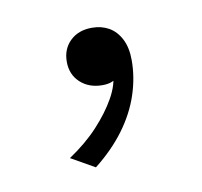

<svg xmlns="http://www.w3.org/2000/svg" viewBox="-40 -123 311 296"><g transform="rotate(-10 115.5 25.5)"><path d="M89 132 52 111Q79 93 98 72.5Q117 52 128.5 31.5Q140 11 140 -7Q141 -8 141.5 -10Q142 -12 143.5 -13.5Q145 -15 147.5 -15Q150 -15 155 -12Q152 -5 147 -0.5Q142 4 136 6.5Q130 9 121 9Q100 9 86.5 -3.5Q73 -16 73 -36Q73 -56 86 -68.5Q99 -81 120 -81Q135 -81 146.5 -74.5Q158 -68 165 -54.5Q172 -41 172 -21Q172 6 163 33Q154 60 135.5 85Q117 110 89 132Z"/></g></svg>

Font: Roboto Serif 36pt ExtraLight
Style: Regular
Weight: 250
Designer: Greg Gazdowicz
Foundry: Commercial Type
Version: Version 1.008